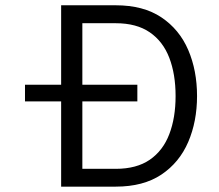

<svg xmlns="http://www.w3.org/2000/svg" viewBox="-20 -696 818 716"><path d="M492.2 -379.9V-317.9H73.2V-379.9ZM714.8 -337.9Q714.8 -243.2 681.9 -166.5Q648.9 -89.8 581.8 -44.9Q514.6 0 411.6 0H208V-676.3H411.6Q514.6 -676.3 581.8 -631.3Q648.9 -586.4 681.9 -509.8Q714.8 -433.1 714.8 -337.9ZM634.8 -337.9Q634.8 -419.4 611.3 -480.5Q587.9 -541.5 538.6 -575.4Q489.3 -609.4 411.6 -609.4H287.1V-66.4H411.6Q489.3 -66.4 538.6 -100.3Q587.9 -134.3 611.3 -195.6Q634.8 -256.8 634.8 -337.9Z"/></svg>

Font: Estedad-FD Regular
Style: FD-Regular
Weight: 400
Designer: Amin Abedi
Version: Version 7.3